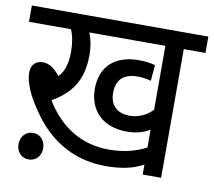

<svg xmlns="http://www.w3.org/2000/svg" viewBox="-73 -706 903 811"><g transform="rotate(10 378.5 -300.5)"><path d="M664 -552H757V-622H0V-552H180C192 -525 197 -492 197 -457C197 -417 189 -373 162 -348C137 -379 115 -394 88 -394C58 -394 38 -375 38 -342C38 -300 61 -246 103 -186C171 -85 275 -8 424 -8C490 -8 543 -19 585 -43V0H664ZM487 -235C439 -235 402 -260 402 -318C402 -377 435 -404 492 -404C512 -404 531 -401 550 -396L556 -464C537 -470 512 -473 485 -473C384 -473 323 -418 323 -322C323 -227 386 -167 486 -167C527 -167 559 -176 585 -193V-116C540 -92 487 -79 425 -79C303 -79 212 -142 151 -242C232 -289 276 -350 276 -457C276 -496 269 -528 259 -552H585V-278C561 -253 527 -235 487 -235ZM46 -36C46 -3 68 21 99 21C130 21 152 -3 152 -36C152 -68 130 -93 99 -93C68 -93 46 -68 46 -36Z"/></g></svg>

Font: Noto Sans Devanagari SemiCondensed
Style: Regular
Weight: 400
Width: 4
Designer: Jelle Bosma - Monotype Design Team
Foundry: Monotype Imaging Inc.
Version: Version 2.004